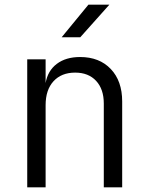

<svg xmlns="http://www.w3.org/2000/svg" viewBox="-20 -805 640 825"><path d="M505 -369V0H426V-360Q426 -422 393 -457.5Q360 -493 303 -493Q244 -493 210 -456Q176 -419 176 -353V0H97V-550H176V-448Q185 -501 224 -530.5Q263 -560 324 -560Q407 -560 456 -508.5Q505 -457 505 -369ZM325 -645H245L360 -785H450Z"/></svg>

Font: JetBrains Mono Semi Light
Style: Regular
Weight: 350
Monospace: yes
Designer: Philipp Nurullin, Konstantin Bulenkov
Foundry: JetBrains
Version: 2.002